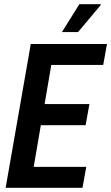

<svg xmlns="http://www.w3.org/2000/svg" viewBox="-20 -897 531 917"><path d="M7 0 127 -687H491L473 -587H225L193 -400H407L389 -299H175L141 -100H392L374 0ZM276 -744 359 -877H461V-873L353 -744Z"/></svg>

Font: Archivo ExtraCondensed SemiBold
Style: Italic
Weight: 600
Width: 2
Italic angle: -10°
Designer: Hector Gatti
Foundry: Omnibus-Type
Version: Version 2.001